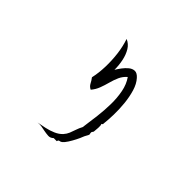

<svg xmlns="http://www.w3.org/2000/svg" viewBox="-203 -1063 1406 1406"><g transform="rotate(45 500.0 -360.0)"><path d="M682 -256Q684 -250 678 -247Q673 -245 673 -243Q678 -232 676.5 -207Q675 -182 673 -165Q672 -161 668 -156.5Q664 -152 663 -146Q663 -143 663.5 -139.5Q664 -136 665 -132Q666 -127 666 -126Q663 -117 656 -105.5Q649 -94 644 -81Q637 -62 623 -34.5Q609 -7 593 18Q577 43 563 54Q554 61 543.5 62Q533 63 531 77H499Q481 95 458 93.5Q435 92 410 87Q392 83 373 80Q354 77 334 80Q367 74 404 66Q441 58 474 43.5Q507 29 528 6Q545 -13 554 -35Q563 -57 571 -81.5Q579 -106 592 -130Q593 -134 593.5 -137.5Q594 -141 594 -144Q602 -200 610 -265Q618 -330 619 -395.5Q620 -461 608.5 -520Q597 -579 566 -623Q538 -599 523.5 -566.5Q509 -534 499.5 -498Q490 -462 477 -427.5Q464 -393 440 -365Q418 -375 407 -396.5Q396 -418 382 -436Q395 -494 397 -559.5Q399 -625 391 -690.5Q383 -756 363 -814Q399 -799 420 -764.5Q441 -730 450.5 -685Q460 -640 460 -591Q472 -611 489 -634Q506 -657 527 -674Q548 -691 571 -691.5Q594 -692 618 -665Q647 -633 662.5 -581.5Q678 -530 684 -470.5Q690 -411 688.5 -354.5Q687 -298 682 -256Z"/></g></svg>

Font: Yuji Mai
Style: Regular
Weight: 400
Designer: Kataoka Yuji
Foundry: Kinuta Font Factory
Version: Version 3.002